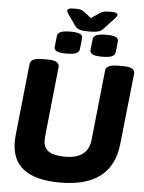

<svg xmlns="http://www.w3.org/2000/svg" viewBox="-65 -1063 842 1122"><g transform="rotate(5 356.0 -502.0)"><path d="M330 8Q46 8 46 -205Q46 -215 46.5 -225.5Q47 -236 48 -246L92 -664Q94 -684 111.5 -693Q129 -702 166 -702H196Q267 -702 263 -663L220 -255Q220 -249 219.5 -243.5Q219 -238 219 -232Q219 -185 251 -165Q283 -145 346 -145Q480 -145 492 -256L535 -664Q536 -684 554 -693Q572 -702 609 -702H638Q709 -702 706 -663L661 -246Q634 8 330 8ZM511 -746Q472 -746 455.5 -754Q439 -762 440 -779L447 -843Q449 -860 467 -868Q485 -876 525 -876Q564 -876 580.5 -868Q597 -860 595 -843L588 -779Q586 -762 568.5 -754Q551 -746 511 -746ZM301 -746Q262 -746 245.5 -754Q229 -762 230 -779L237 -843Q239 -860 257 -868Q275 -876 315 -876Q354 -876 370.5 -868Q387 -860 385 -843L378 -779Q376 -762 358 -754Q340 -746 301 -746ZM536 -1012Q562 -1012 570.5 -1008Q579 -1004 579 -998Q579 -994 576 -988.5Q573 -983 564 -973L511 -916Q495 -897 477 -891.5Q459 -886 420 -886Q383 -886 366 -891.5Q349 -897 336 -916L296 -973Q289 -982 287 -987.5Q285 -993 285 -995Q285 -1004 293.5 -1008Q302 -1012 328 -1012Q345 -1012 358 -1010Q371 -1008 384 -998L426 -965L474 -998Q489 -1008 503.5 -1010Q518 -1012 536 -1012Z"/></g></svg>

Font: Asap ExtraBold
Style: Italic
Weight: 800
Italic angle: -6°
Designer: Pablo Cosgaya
Foundry: Omnibus-Type
Version: Version 3.001; ttfautohint (v1.8.4.7-5d5b)